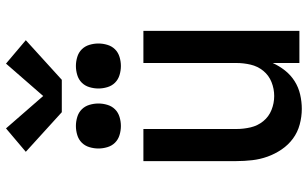

<svg xmlns="http://www.w3.org/2000/svg" viewBox="-213 -805 1026 640"><g transform="rotate(-90 300.0 -485.0)"><path d="M257 8Q231 8 205 1Q179 -6 158 -21.5Q137 -37 122 -59Q107 -81 98 -106Q89 -131 86 -157.5Q83 -184 83 -210V-520H190V-210Q190 -186 195.5 -162.5Q201 -139 216 -120.5Q231 -102 253.5 -93Q276 -84 300 -84Q324 -84 346.5 -93Q369 -102 384 -120.5Q399 -139 404.5 -162.5Q410 -186 410 -210V-520H517V0H410V-89Q400 -67 385 -48Q370 -29 349.5 -16Q329 -3 305 2.5Q281 8 257 8ZM400 -595Q385 -595 370 -599.5Q355 -604 344.5 -614.5Q334 -625 329.5 -640Q325 -655 325 -670Q325 -685 329.5 -700Q334 -715 344.5 -725.5Q355 -736 370 -740.5Q385 -745 400 -745Q415 -745 430 -740.5Q445 -736 455.5 -725.5Q466 -715 470.5 -700Q475 -685 475 -670Q475 -655 470.5 -640Q466 -625 455.5 -614.5Q445 -604 430 -599.5Q415 -595 400 -595ZM200 -595Q185 -595 170 -599.5Q155 -604 144.5 -614.5Q134 -625 129.5 -640Q125 -655 125 -670Q125 -685 129.5 -700Q134 -715 144.5 -725.5Q155 -736 170 -740.5Q185 -745 200 -745Q215 -745 230 -740.5Q245 -736 255.5 -725.5Q266 -715 270.5 -700Q275 -685 275 -670Q275 -655 270.5 -640Q266 -625 255.5 -614.5Q245 -604 230 -599.5Q215 -595 200 -595ZM354 -792H246L114 -912L192 -978L300 -854L408 -978L486 -912Z"/></g></svg>

Font: Iosevka Custom SmBdEx
Style: Regular
Weight: 600
Width: 7
Monospace: yes
Designer: Belleve Invis
Foundry: Belleve Invis
Version: Version 11.2.4; ttfautohint (v1.8.4)